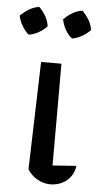

<svg xmlns="http://www.w3.org/2000/svg" viewBox="-63 -741 398 780"><g transform="rotate(5 136.0 -351.0)"><path d="M79 -47 92 -486H175V-71L272 -78Q268 -51 253.5 -32Q239 -13 217.5 -3.5Q196 6 173 6Q146 6 121 -7.5Q96 -21 79 -47ZM65 -708Q81 -693 92 -673.5Q103 -654 106 -633Q93 -618 73 -606.5Q53 -595 32 -592Q17 -605 5 -625Q-7 -645 -11 -666Q4 -681 23.5 -693Q43 -705 65 -708ZM241 -708Q257 -693 268.5 -673.5Q280 -654 283 -633Q269 -618 249 -606.5Q229 -595 209 -592Q192 -605 181 -625Q170 -645 166 -666Q180 -681 199.5 -693Q219 -705 241 -708Z"/></g></svg>

Font: Piazzolla 24pt Medium
Style: Regular
Weight: 500
Designer: Juan Pablo del Peral
Foundry: Huerta Tipografica
Version: Version 2.005